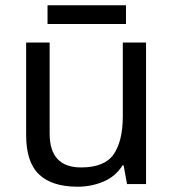

<svg xmlns="http://www.w3.org/2000/svg" viewBox="-20 -697 658 727"><path d="M533 -536V0H461L448 -71H444Q418 -29 372 -9.5Q326 10 274 10Q177 10 128 -36.5Q79 -83 79 -185V-536H168V-191Q168 -63 287 -63Q376 -63 410.5 -113Q445 -163 445 -257V-536ZM457 -677V-606H160V-677Z"/></svg>

Font: Noto Sans Phoenician
Style: Regular
Weight: 400
Designer: Monotype Design Team
Foundry: Monotype Imaging Inc.
Version: Version 2.001; ttfautohint (v1.8.4.7-5d5b)